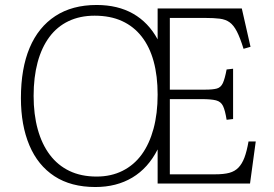

<svg xmlns="http://www.w3.org/2000/svg" viewBox="-20 -737 1101 771"><path d="M363 14Q265 14 198.5 -29.5Q132 -73 98 -153.5Q64 -234 64 -343Q64 -462 99 -545Q134 -628 202 -672.5Q270 -717 368 -717Q453 -717 514.5 -682Q576 -647 613 -579V-703H951L986 -549L958 -541Q944 -586 931 -611Q918 -636 902 -647.5Q886 -659 862.5 -662Q839 -665 803 -665H662V-377H803Q835 -377 851 -381.5Q867 -386 875 -403.5Q883 -421 890 -458L916 -461V-259L890 -256Q884 -294 875.5 -311.5Q867 -329 847.5 -334Q828 -339 789 -339H662V-37H843Q879 -37 901 -43Q923 -49 937.5 -64Q952 -79 961.5 -104Q971 -129 978 -169H1007L984 0H613V-137Q575 -62 511.5 -24Q448 14 363 14ZM368 -28Q426 -28 472 -51Q518 -74 549 -116.5Q580 -159 596.5 -220Q613 -281 613 -357Q613 -432 597 -490.5Q581 -549 549 -590Q517 -631 470 -652.5Q423 -674 360 -674Q301 -674 255 -652Q209 -630 178 -588Q147 -546 131 -486.5Q115 -427 115 -352Q115 -278 131.5 -218Q148 -158 180 -115.5Q212 -73 259 -50.5Q306 -28 368 -28Z"/></svg>

Font: Literata 18pt ExtraLight
Style: Regular
Weight: 250
Designer: Latin by Veronika Burian and Jose Scaglione. Greek by Irene Vlachou. Cyrillic by Vera Evstafieva.
Foundry: TypeTogether
Version: Version 3.103;gftools[0.9.29]